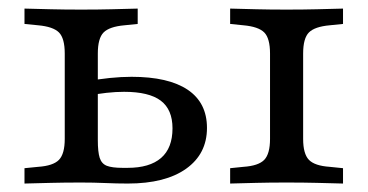

<svg xmlns="http://www.w3.org/2000/svg" viewBox="-20 -434 870 454"><path d="M618.5 -206.5V-307.3Q618.5 -343.5 604.8 -357.3Q591.1 -371 555.6 -374.2L524.2 -377.4V-413.7Q555.6 -412.9 586.3 -412.1Q616.9 -411.3 657.3 -411.3Q698.4 -411.3 729 -412.1Q759.7 -412.9 791.1 -413.7V-377.4L759.7 -374.2Q724.2 -371 710.5 -357.3Q696.8 -343.5 696.8 -307.3V-206.5ZM657.3 -2.4Q616.9 -2.4 586.3 -1.6Q555.6 -0.8 524.2 0V-36.3L555.6 -39.5Q591.1 -41.9 604.8 -56Q618.5 -70.2 618.5 -105.6V-206.5H696.8V-105.6Q696.8 -70.2 710.5 -56Q724.2 -41.9 759.7 -39.5L791.1 -36.3V0Q759.7 -0.8 729 -1.6Q698.4 -2.4 657.3 -2.4ZM133.1 -206.5V-307.3Q133.1 -343.5 119.4 -357.3Q105.6 -371 70.2 -374.2L37.9 -377.4V-413.7Q70.2 -412.9 100.8 -412.1Q131.5 -411.3 171.8 -411.3Q212.9 -411.3 243.5 -412.1Q274.2 -412.9 305.6 -413.7V-377.4L274.2 -374.2Q238.7 -371 225 -357.3Q211.3 -343.5 211.3 -307.3V-206.5ZM171.8 -2.4Q131.5 -2.4 100.8 -1.6Q70.2 -0.8 37.9 0V-36.3L70.2 -39.5Q105.6 -41.9 119.4 -56Q133.1 -70.2 133.1 -105.6V-206.5H211.3V-102.4Q211.3 -75 215.7 -60.9Q220.2 -46.8 232.7 -41.9Q245.2 -37.1 270.2 -37.1H281.5Q333.9 -37.1 360.9 -60.5Q387.9 -83.9 387.9 -130.6Q387.9 -175 360.1 -196Q332.3 -216.9 273.4 -216.9Q254 -216.9 231.9 -214.5Q209.7 -212.1 186.3 -207.3V-241.9Q212.1 -246.8 239.5 -249.6Q266.9 -252.4 291.1 -252.4Q378.2 -252.4 423.8 -221.8Q469.4 -191.1 469.4 -131.5Q469.4 -70.2 420.2 -35.1Q371 0 282.3 0Q256.5 0 229 -1.2Q201.6 -2.4 171.8 -2.4Z"/></svg>

Font: Playfair 9pt
Style: Regular
Weight: 400
Designer: Claus Eggers Sørensen
Foundry: Claus Eggers Sørensen
Version: Version 2.203